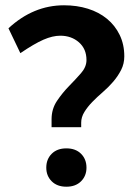

<svg xmlns="http://www.w3.org/2000/svg" viewBox="-20 -698 514 726"><path d="M231 8Q196 8 175.5 -12.5Q155 -33 155 -64Q155 -96 175.5 -116.5Q196 -137 231 -137Q266 -137 286.5 -116.5Q307 -96 307 -64Q307 -33 286.5 -12.5Q266 8 231 8ZM175 -217V-247Q175 -286 195.5 -316.5Q216 -347 241 -372.5Q266 -398 286.5 -421.5Q307 -445 307 -471Q307 -513 278.5 -538Q250 -563 208 -563Q179 -563 144.5 -548Q110 -533 57 -497L12 -591Q106 -678 222 -678Q271 -678 312.5 -665Q354 -652 384.5 -627Q415 -602 432.5 -566Q450 -530 450 -485Q450 -457 438 -433.5Q426 -410 408 -389Q390 -368 368.5 -349.5Q347 -331 329 -312.5Q311 -294 299 -274.5Q287 -255 287 -234V-217Z"/></svg>

Font: Celebes
Style: Bold
Weight: 700
Designer: Anugrah Pasau
Foundry: Lafontype
Version: Version 1.000; ttfautohint (v1.8.4)